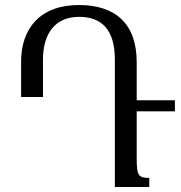

<svg xmlns="http://www.w3.org/2000/svg" viewBox="-20 -744 722 764"><path d="M64 -358H151V-507C151 -605 195 -677 295 -677C384 -677 437 -626 437 -508V0H574V-36C530 -36 524 -47 524 -112V-301H676V-345H524V-496C524 -653 436 -724 294 -724C140 -724 64 -631 64 -499Z"/></svg>

Font: Noto Serif Armenian SemiCondensed
Style: Regular
Weight: 400
Width: 4
Designer: Monotype Design Team
Foundry: Monotype Imaging Inc.
Version: Version 2.008